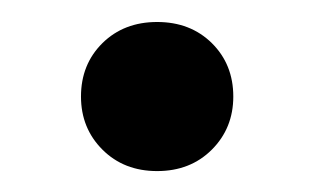

<svg xmlns="http://www.w3.org/2000/svg" viewBox="-20 -316 293 179"><path d="M126.5 -295.5Q157.5 -295.5 177.5 -275.8Q197.5 -256 197.5 -226Q197.5 -196.5 177.5 -176.5Q157.5 -156.5 126.5 -156.5Q95.5 -156.5 75.5 -176.5Q55.5 -196.5 55.5 -226Q55.5 -256 75.5 -275.8Q95.5 -295.5 126.5 -295.5Z"/></svg>

Font: Newsreader 16pt Medium
Style: Regular
Weight: 500
Designer: Hugues Gentile
Foundry: Production Type
Version: Version 1.003